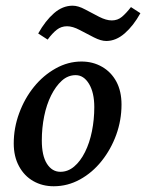

<svg xmlns="http://www.w3.org/2000/svg" viewBox="-20 -647 514 675"><path d="M168.9 7.8Q128.9 7.8 97.2 -10.3Q65.4 -28.3 46.9 -62.5Q28.3 -96.7 28.3 -142.6Q28.3 -197.3 47.4 -249Q66.4 -300.8 99.1 -341.3Q131.8 -381.8 175.3 -406.2Q218.8 -430.7 266.6 -430.7Q306.6 -430.7 338.9 -412.1Q371.1 -393.6 389.2 -359.9Q407.2 -326.2 407.2 -279.3Q407.2 -224.6 388.7 -173.3Q370.1 -122.1 337.4 -81.1Q304.7 -40 261.2 -16.1Q217.8 7.8 168.9 7.8ZM192.4 -43Q218.8 -43 240.7 -61.5Q262.7 -80.1 278.8 -112.3Q294.9 -144.5 303.2 -185.5Q311.5 -226.6 311.5 -270.5Q311.5 -321.3 293 -352.1Q274.4 -382.8 246.1 -382.8Q218.8 -382.8 197.3 -363.3Q175.8 -343.8 159.7 -311.5Q143.6 -279.3 135.3 -238.3Q127 -197.3 127 -153.3Q127 -99.6 145 -71.3Q163.1 -43 192.4 -43ZM440.4 -622.1 473.6 -600.6Q449.2 -556.6 418.5 -529.8Q387.7 -502.9 353.5 -502.9Q335 -502.9 310.1 -515.6Q285.2 -528.3 260.3 -541.5Q235.4 -554.7 215.8 -554.7Q195.3 -554.7 179.7 -542.5Q164.1 -530.3 147.5 -507.8L114.3 -529.3Q139.6 -574.2 169.9 -600.6Q200.2 -627 235.4 -627Q254.9 -627 279.3 -613.8Q303.7 -600.6 328.6 -587.9Q353.5 -575.2 373 -575.2Q393.6 -575.2 408.7 -587.9Q423.8 -600.6 440.4 -622.1Z"/></svg>

Font: Crimson Pro ExtraLight Medium
Style: Italic
Weight: 500
Italic angle: -12°
Version: Version 1.002